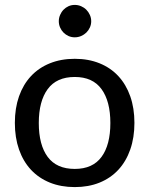

<svg xmlns="http://www.w3.org/2000/svg" viewBox="-20 -755 608 782"><path d="M40.5 0ZM284.5 -515.5Q340.5 -515.5 385.5 -497.2Q430.5 -479 462 -445Q493.5 -411 510.5 -362.8Q527.5 -314.5 527.5 -254.5Q527.5 -194.5 510.5 -146Q493.5 -97.5 462 -63.5Q430.5 -29.5 385.5 -11.2Q340.5 7 284.5 7Q228.5 7 183.2 -11.2Q138 -29.5 106.2 -63.5Q74.5 -97.5 57.5 -146Q40.5 -194.5 40.5 -254.5Q40.5 -314.5 57.5 -362.8Q74.5 -411 106.2 -445Q138 -479 183.2 -497.2Q228.5 -515.5 284.5 -515.5ZM284.5 -67Q357.5 -67 393.5 -116Q429.5 -165 429.5 -254Q429.5 -342.5 393.5 -392Q357.5 -441.5 284.5 -441.5Q210.5 -441.5 174.2 -392Q138 -342.5 138 -254Q138 -165 174.2 -116Q210.5 -67 284.5 -67ZM351.5 -668.5Q351.5 -655 346 -643Q340.5 -631 331.5 -622.2Q322.5 -613.5 310.2 -608.2Q298 -603 284.5 -603Q271 -603 259.2 -608.2Q247.5 -613.5 238.8 -622.2Q230 -631 224.8 -643Q219.5 -655 219.5 -668.5Q219.5 -682 224.8 -694.2Q230 -706.5 238.8 -715.5Q247.5 -724.5 259.2 -729.8Q271 -735 284.5 -735Q298 -735 310.2 -729.8Q322.5 -724.5 331.5 -715.5Q340.5 -706.5 346 -694.2Q351.5 -682 351.5 -668.5Z"/></svg>

Font: Lato Medium
Style: Regular
Weight: 500
Designer: Lukasz Dziedzic
Foundry: tyPoland Lukasz Dziedzic
Version: Version 2.006; 2014-01-15